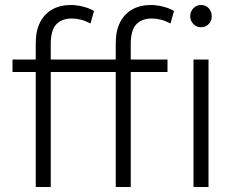

<svg xmlns="http://www.w3.org/2000/svg" viewBox="-20 -748 949 768"><path d="M30 -460V-510H123V-575Q123 -625 140.5 -659Q158 -693 189.5 -710.5Q221 -728 262 -728Q287 -728 312.5 -721.5Q338 -715 356 -704L342 -654Q321 -665 303 -669.5Q285 -674 267 -674Q227 -674 205 -650.5Q183 -627 183 -572V-510H443V-575Q443 -625 460.5 -659Q478 -693 509.5 -710.5Q541 -728 582 -728Q607 -728 632.5 -721.5Q658 -715 676 -704L662 -654Q641 -665 623 -669.5Q605 -674 587 -674Q547 -674 525 -650.5Q503 -627 503 -572V-510H650V-460H503V0H443V-460H183V0H123V-460ZM754 0V-510H814V0ZM741 -683Q741 -702 753.5 -715Q766 -728 784 -728Q803 -728 815 -715Q827 -702 827 -683Q827 -665 815 -652Q803 -639 784 -639Q766 -639 753.5 -652Q741 -665 741 -683Z"/></svg>

Font: Radio Canada Light
Style: Regular
Weight: 300
Designer: Charles Daoud, Etienne Aubert Bonn, Alexandre Saumier Demers, Jacques Le Bailly
Foundry: Radio-Canada
Version: Version 2.104;gftools[0.9.28.dev5+ged2979d]